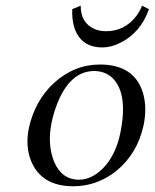

<svg xmlns="http://www.w3.org/2000/svg" viewBox="-20 -646 544 676"><path d="M264.2 -626Q263.7 -565.9 312.5 -543.9Q331.1 -536.1 353 -536.1Q419.4 -536.1 460.4 -590.3Q472.7 -606.9 480 -626L504.4 -613.8Q475.6 -531.2 403.3 -495.1Q371.1 -479 340.8 -479Q262.7 -479 240.7 -552.2Q232.9 -580.1 234.4 -613.8ZM81.5 -194.8Q102.5 -290 168 -352.1Q240.2 -418.5 331.1 -418.9Q453.1 -418.9 483.4 -318.8Q498.5 -267.1 485.4 -204.1Q463.4 -104.5 389.2 -43.9Q321.3 9.8 237.8 9.8Q127.4 9.8 90.3 -77.1Q68.4 -130.4 81.5 -194.8ZM312 -396Q226.6 -396 181.2 -280.3Q169.4 -250 162.1 -216.8Q145.5 -138.2 170.9 -75.7Q197.3 -14.2 256.8 -13.2Q309.1 -13.2 353 -64.9Q388.7 -108.4 402.8 -173.8Q432.6 -314.9 376.5 -371.1Q350.6 -395.5 312 -396Z"/></svg>

Font: Linux Libertine Display Slanted O
Style: Slanted
Weight: 400
Designer: Philipp H. Poll
Foundry: Philipp H. Poll
Version: Version 5.0.9